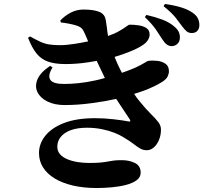

<svg xmlns="http://www.w3.org/2000/svg" viewBox="-20 -872 1040 965"><path d="M465 73Q400 73 346.5 60.5Q293 48 255 25Q217 2 196.5 -30.5Q176 -63 176 -103Q176 -150 208 -190Q240 -230 302.5 -254Q365 -278 458 -278Q504 -278 551.5 -272.5Q599 -267 624 -262Q633 -260 634.5 -262.5Q636 -265 633 -271Q617 -296 589 -337Q577 -355 564 -375Q506 -362 444 -354Q373 -344 305 -344Q254 -344 218 -362Q182 -380 168 -409.5Q154 -439 168.5 -473.5Q183 -508 232 -541L244 -533Q219 -493 232.5 -471.5Q246 -450 302 -450Q336 -450 375 -454Q414 -458 460 -468Q483 -473 507 -480Q498 -498 488 -520Q477 -543 466 -566Q445 -562 424 -559Q366 -550 310 -550Q255 -550 220.5 -562.5Q186 -575 163 -604Q140 -633 121 -682L131 -689Q161 -672 183 -662Q205 -652 228 -648.5Q251 -645 282 -645Q314 -645 358 -652Q390 -657 423 -664Q416 -682 409 -697Q400 -719 391.5 -728.5Q383 -738 360 -745Q347 -749 326.5 -753Q306 -757 286 -759L283 -769Q306 -793 335.5 -808.5Q365 -824 400 -824Q450 -824 479 -812.5Q508 -801 512 -768Q514 -757 517 -735Q519 -714 523 -691Q557 -703 579 -716Q602 -729 614.5 -738.5Q627 -748 631 -748Q655 -748 678 -744.5Q701 -741 716.5 -730.5Q732 -720 732 -698Q732 -686 724.5 -672.5Q717 -659 700 -647Q674 -629 631 -612Q597 -598 556 -586Q558 -581 560 -576Q572 -546 586 -519Q589 -513 593 -506Q633 -520 658 -531Q692 -547 707 -556.5Q722 -566 725 -566Q748 -569 772 -566Q796 -563 812.5 -551Q829 -539 829 -514Q829 -501 822.5 -487.5Q816 -474 796 -461Q760 -438 705 -417Q680 -408 654 -400Q669 -377 684 -360Q714 -323 738 -299.5Q762 -276 775.5 -258.5Q789 -241 789 -221Q789 -192 779 -168.5Q769 -145 753 -131Q737 -117 718 -117Q700 -117 685.5 -125Q671 -133 652 -148Q633 -163 599 -183Q582 -194 554 -205Q526 -216 491 -223Q456 -230 417 -230Q368 -230 335 -217.5Q302 -205 285 -183.5Q268 -162 268 -135Q268 -112 282 -96.5Q296 -81 319 -71.5Q342 -62 370 -57.5Q398 -53 426 -53Q463 -53 484.5 -55Q506 -57 521 -60Q536 -63 551.5 -65Q567 -67 592 -67Q629 -67 658 -53Q687 -39 687 -4Q687 19 666.5 34Q646 49 613 57.5Q580 66 541 69.5Q502 73 465 73ZM841 -640Q828 -641 817.5 -649Q807 -657 796 -674Q783 -695 763.5 -723.5Q744 -752 708 -786L716 -797Q760 -787 797 -773Q834 -759 859 -736Q874 -723 879.5 -709Q885 -695 884 -681Q884 -664 872 -652Q860 -640 841 -640ZM944 -706Q928 -706 917.5 -715Q907 -724 893 -743Q881 -760 862.5 -783.5Q844 -807 802 -841L809 -852Q854 -846 890 -835Q926 -824 948 -808Q967 -795 974.5 -779.5Q982 -764 982 -746Q982 -728 972 -717Q962 -706 944 -706Z"/></svg>

Font: Noto Serif HK ExtraLight Black
Style: Regular
Weight: 900
Version: Version 2.002-H1;hotconv 1.1.0;makeotfexe 2.6.0